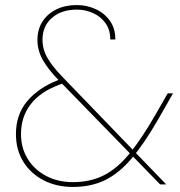

<svg xmlns="http://www.w3.org/2000/svg" viewBox="-20 -729 712 759"><path d="M436 -573H416Q416 -611 397 -637.5Q378 -664 347.5 -677.5Q317 -691 284 -691Q223 -691 185.5 -658.5Q148 -626 148 -572Q148 -533 168.5 -498.5Q189 -464 225 -427L637 0H613L211 -413Q171 -454 149.5 -491.5Q128 -529 128 -571Q128 -613 148 -644Q168 -675 203 -692Q238 -709 284 -709Q322 -709 357 -693.5Q392 -678 414 -647.5Q436 -617 436 -573ZM225 -418 238 -403 214 -394Q139 -366 101 -316.5Q63 -267 63 -199Q63 -144 89.5 -101Q116 -58 162.5 -33.5Q209 -9 268 -9Q338 -9 391.5 -36.5Q445 -64 492.5 -122.5Q540 -181 593 -273L643 -360H664L604 -255Q551 -163 501.5 -104Q452 -45 396.5 -17.5Q341 10 268 10Q203 10 152 -16.5Q101 -43 72 -90Q43 -137 43 -199Q43 -276 87.5 -329Q132 -382 209 -412Z"/></svg>

Font: Poppins Variable
Style: Regular
Weight: 100
Designer: Jonny Pinhorn
Foundry: Indian Type Foundry
Version: Version 6.000